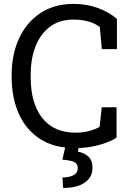

<svg xmlns="http://www.w3.org/2000/svg" viewBox="-20 -741 670 974"><path d="M360.8 10.3Q253.9 10.3 182.4 -36.6Q110.8 -83.5 75 -165Q39.1 -246.6 39.1 -350.1V-360.4Q39.1 -464.8 76.7 -546.1Q114.3 -627.4 184.6 -674.3Q254.9 -721.2 352.5 -721.2Q421.4 -721.2 478.5 -699.7Q535.6 -678.2 573.2 -645V-491.7H496.6L486.3 -604Q437 -641.6 352.1 -641.6Q282.2 -641.6 233.9 -605.7Q185.5 -569.8 160.6 -506.8Q135.7 -443.8 135.7 -361.3V-350.1Q135.7 -215.8 194.8 -141.8Q253.9 -67.9 364.3 -67.9Q398.4 -67.9 431.2 -76.2Q463.9 -84.5 485.4 -97.7L496.1 -196.8H571.3V-42.5Q531.2 -17.6 475.6 -3.7Q419.9 10.3 360.8 10.3ZM300.3 212.4 296.9 159.2Q332 159.2 353.3 147.5Q374.5 135.7 374.5 112.8Q374.5 89.8 356.9 81.1Q339.4 72.3 296.4 68.8L315.9 -15.6H384.8L375 28.3Q407.2 33.7 428.2 53.2Q449.2 72.8 449.2 111.3Q449.2 157.2 410.6 184.8Q372.1 212.4 300.3 212.4Z"/></svg>

Font: Roboto Slab
Style: Regular
Weight: 400
Designer: Google
Version: Version 2.000; ttfautohint (v1.8.1.43-b0c9)